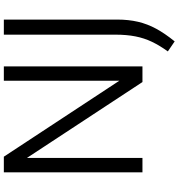

<svg xmlns="http://www.w3.org/2000/svg" viewBox="16 -796 952 1025"><g transform="rotate(-90 492.5 -284.0)"><path d="M84.5 0V-740H168L593.5 -93H573.5V-740H650V0H566.5L141.5 -647H161.5V0ZM783.5 172 730 135.5Q761.5 92 781.2 50.8Q801 9.5 810.2 -37.5Q819.5 -84.5 819.5 -145.5V-740H900V-135Q900 -74 888.2 -23.8Q876.5 26.5 850.8 73.8Q825 121 783.5 172Z"/></g></svg>

Font: Encode Sans SC Condensed Thin
Style: Regular
Weight: 400
Version: Version 3.002